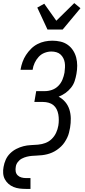

<svg xmlns="http://www.w3.org/2000/svg" viewBox="-27 -1006 547 1241"><path d="M140 215Q119 215 99 212.5Q79 210 60.5 202.5Q42 195 27.5 182Q13 169 4 152Q-5 135 -6.5 114Q-8 93 -4 73Q0 49 10 26.5Q20 4 38 -14Q56 -32 78.5 -43.5Q101 -55 124.5 -61Q148 -67 171.5 -68Q195 -69 218.5 -71Q242 -73 265.5 -81.5Q289 -90 307 -107.5Q325 -125 335.5 -147.5Q346 -170 350 -194Q353 -212 353 -230.5Q353 -249 350 -266.5Q347 -284 339 -300Q331 -316 318 -326.5Q305 -337 287.5 -342Q270 -347 251 -347H195L207 -417H263Q286 -417 309 -425Q332 -433 349.5 -450.5Q367 -468 376.5 -491Q386 -514 390 -537Q392 -553 393 -569.5Q394 -586 391.5 -601.5Q389 -617 382 -630.5Q375 -644 364 -654Q353 -664 337.5 -668.5Q322 -673 305 -673Q283 -673 261 -664.5Q239 -656 223 -638.5Q207 -621 197 -599.5Q187 -578 184 -556V-555H106V-557Q110 -581 118.5 -605Q127 -629 141 -650.5Q155 -672 173.5 -690.5Q192 -709 215 -721Q238 -733 262.5 -738Q287 -743 311 -743Q339 -743 364.5 -737Q390 -731 410.5 -716.5Q431 -702 445 -680.5Q459 -659 465.5 -634Q472 -609 472 -582Q472 -555 467 -528Q463 -505 455.5 -482Q448 -459 432 -439Q416 -419 395.5 -404.5Q375 -390 352 -381Q377 -368 395 -346.5Q413 -325 421.5 -298Q430 -271 430.5 -241Q431 -211 426 -181Q423 -165 419 -148.5Q415 -132 407.5 -116.5Q400 -101 390.5 -86.5Q381 -72 368 -59.5Q355 -47 340.5 -37Q326 -27 310 -20Q294 -13 278 -9Q262 -5 245 -3Q228 -1 212 -0.5Q196 0 179 1.5Q162 3 146 7Q130 11 114.5 19Q99 27 88 41.5Q77 56 75 72Q72 88 74.5 102.5Q77 117 87 127Q97 137 111.5 141Q126 145 141 145H170V215ZM280 -815 214 -957 259 -982 337 -872 453 -986 493 -953 378 -815Z"/></svg>

Font: Iosevka Term Oblique
Style: Regular
Weight: 400
Italic angle: -9°
Monospace: yes
Designer: Belleve Invis
Foundry: Belleve Invis
Version: Version 31.4.0